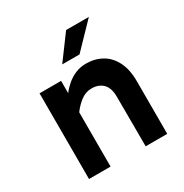

<svg xmlns="http://www.w3.org/2000/svg" viewBox="-163 -829 918 957"><g transform="rotate(-30 296.5 -350.0)"><path d="M402.3 0 401.4 -286.1Q401.4 -335.9 377.4 -360.4Q353.5 -384.8 311.5 -384.8Q278.3 -384.8 250 -363.3Q221.7 -341.8 200.2 -312.5V-422.9Q215.8 -443.4 237.8 -462.4Q259.8 -481.4 288.1 -493.7Q316.4 -505.9 349.6 -505.9Q400.4 -505.9 440.4 -483.4Q480.5 -460.9 503.4 -415.5Q526.4 -370.1 526.4 -302.7V0ZM76.2 0V-493.2H200.2V0ZM246.1 -561.5 348.6 -700.2H479.5L345.7 -561.5Z"/></g></svg>

Font: Sen
Style: Bold
Weight: 700
Designer: Kosal Sen, Philatype
Foundry: Philatype
Version: Version 2.000;gftools[0.9.31]